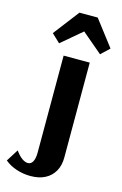

<svg xmlns="http://www.w3.org/2000/svg" viewBox="-190 -807 667 1051"><g transform="rotate(15 144.0 -281.5)"><path d="M95.1 185Q53.7 185 15.1 172.2Q-23.6 159.3 -51.1 136L-7.9 67.4Q10 93 28.4 106.5Q46.8 120 63.6 120Q81.2 120 90.9 102Q100.6 84 100.6 50.8V-498.7H248.6V39.7Q248.6 84.2 230 117Q211.4 149.8 177.3 167.4Q143.3 185 95.1 185ZM59 -557.4 11.6 -602.4 123.4 -748.3H226.8L338.6 -602.4L291.1 -557.4L175.1 -655.7Z"/></g></svg>

Font: Sutasoma
Style: Regular
Weight: 400
Designer: Izhar Fathurrohim, Akbar Rohmanto, Arusyal Khofiqoini
Foundry: Kiwari Kolektiv
Version: Version 1.102